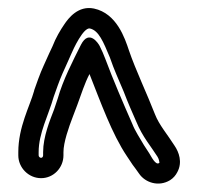

<svg xmlns="http://www.w3.org/2000/svg" viewBox="-20 -710 487 472"><path d="M86 -328C86 -325 84 -322 81 -322C78 -322 75 -325 75 -328V-336C75 -383 99 -426 112 -472L122 -500C130 -522 137 -537 147 -559L155 -577C160 -589 185 -643 201 -640C223 -635 234 -607 250 -569C261 -537 271 -516 284 -485C295 -456 305 -434 315 -411C330 -374 352 -349 367 -325C371 -319 372 -311 372 -310C363 -301 351 -327 347 -333L334 -353C323 -372 312 -388 305 -406C283 -456 258 -514 239 -565C234 -578 231 -585 225 -597C222 -603 199 -639 179 -600C159 -560 135 -514 122 -468L113 -441C103 -415 86 -374 86 -336ZM136 -328V-336C136 -360 149 -397 159 -423L170 -452C180 -479 188 -505 200 -528C227 -460 255 -381 292 -326L306 -305C311 -298 316 -292 322 -283C337 -261 370 -250 398 -267C406 -272 412 -279 416 -287C429 -311 420 -336 409 -352C392 -379 371 -403 361 -429C342 -478 313 -539 297 -586C287 -616 267 -677 211 -689C172 -697 148 -665 138 -650C129 -637 117 -617 109 -596L101 -579C92 -558 83 -541 74 -516L64 -488V-487C53 -448 25 -398 25 -336V-328C25 -298 50 -272 81 -272C112 -272 136 -298 136 -328Z"/></svg>

Font: Blanket
Style: Outline
Weight: 400
Foundry: Cannot Into Space Fonts
Version: Version 0.9